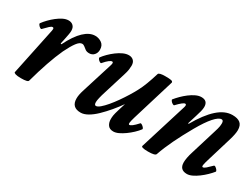

<svg xmlns="http://www.w3.org/2000/svg" viewBox="-42 -759 1461 1114"><g transform="rotate(30 688.0 -201.5)"><path d="M109 13Q83 13 71.5 9Q60 5 61 0L127 -316Q128 -322 128 -324.5Q128 -327 128 -329Q128 -332 126 -334Q124 -336 120 -336Q113 -336 101.5 -325.5Q90 -315 70 -294Q67 -291 59.5 -296Q52 -301 47 -308.5Q42 -316 46 -320Q57 -335 73 -351.5Q89 -368 107.5 -382.5Q126 -397 145 -406.5Q164 -416 182 -416Q201 -416 213 -404.5Q225 -393 225 -371Q225 -360 222 -344.5Q219 -329 214 -304L208 -277L214 -275Q249 -346 286 -381Q323 -416 360 -416Q385 -416 404.5 -402Q424 -388 424 -359Q424 -338 411.5 -324Q399 -310 379 -310Q363 -310 353 -317Q343 -324 335 -331Q327 -338 317 -338Q301 -338 283 -314Q265 -290 242 -243Q220 -195 199 -134Q178 -73 158 0Q157 7 144.5 10Q132 13 109 13Z M508 13Q447 13 447 -47Q447 -59 449.5 -72.5Q452 -86 457 -102L524 -316Q527 -327 525.5 -331.5Q524 -336 519 -336Q512 -336 500 -327Q488 -318 469 -296Q466 -293 458.5 -297.5Q451 -302 446 -309Q441 -316 444 -320Q455 -335 471.5 -351.5Q488 -368 508 -383Q528 -398 548 -407Q568 -416 586 -416Q605 -416 617 -404.5Q629 -393 629 -371Q629 -360 627 -344.5Q625 -329 617 -304L573 -162Q564 -134 559.5 -114.5Q555 -95 555 -85Q555 -65 566 -65Q577 -65 593.5 -79Q610 -93 629 -115.5Q648 -138 667 -165Q686 -192 703 -219.5Q720 -247 732 -270Q745 -294 758 -328Q771 -362 784 -405Q786 -410 797 -413Q808 -416 830 -416Q858 -416 869 -413.5Q880 -411 880 -403L793 -117Q785 -90 784 -78.5Q783 -67 789 -67Q796 -67 808 -76Q820 -85 840 -107Q843 -110 851 -105Q859 -100 864.5 -93Q870 -86 867 -82Q855 -66 837.5 -49.5Q820 -33 800.5 -19Q781 -5 762 4Q743 13 727 13Q702 13 690.5 -3Q679 -19 679 -43Q679 -55 681 -68Q683 -81 692 -110L713 -178V-167Q688 -131 661 -99Q634 -67 607.5 -41.5Q581 -16 555.5 -1.5Q530 13 508 13Z M960 13Q911 13 916 0L1014 -316Q1017 -326 1015.5 -331Q1014 -336 1009 -336Q1002 -336 989.5 -326Q977 -316 958 -296Q955 -293 947 -297.5Q939 -302 933.5 -309.5Q928 -317 931 -320Q943 -335 959.5 -351.5Q976 -368 995 -382.5Q1014 -397 1034 -406.5Q1054 -416 1072 -416Q1114 -416 1114 -374Q1114 -361 1109.5 -343.5Q1105 -326 1098 -304L1080 -246L1084 -244Q1133 -330 1181.5 -373Q1230 -416 1280 -416Q1315 -416 1332.5 -401.5Q1350 -387 1350 -355Q1350 -342 1346.5 -324.5Q1343 -307 1337 -287L1289 -128Q1279 -96 1276.5 -81.5Q1274 -67 1281 -67Q1289 -67 1301 -77.5Q1313 -88 1332 -107Q1336 -111 1343.5 -106Q1351 -101 1356.5 -93.5Q1362 -86 1359 -82Q1347 -67 1330 -50.5Q1313 -34 1293.5 -19.5Q1274 -5 1255 4Q1236 13 1220 13Q1171 13 1171 -37Q1171 -51 1174.5 -69.5Q1178 -88 1185 -110L1238 -283Q1246 -308 1248 -320.5Q1250 -333 1250 -343Q1250 -363 1237 -363Q1218 -363 1189 -330.5Q1160 -298 1123 -233Q1086 -168 1058 -110Q1030 -52 1012 0Q1008 13 960 13Z"/></g></svg>

Font: Junicode VF
Style: Italic
Weight: 400
Italic angle: -11°
Designer: Peter S. Baker
Version: Version 2.209